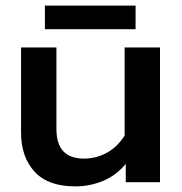

<svg xmlns="http://www.w3.org/2000/svg" viewBox="-20 -649 650 684"><path d="M140 -629H463V-545H140ZM55 -177V-480H181V-189Q181 -84 279 -84Q322 -84 360 -104.5Q398 -125 424 -166V-480H550V0H428V-65Q394 -24 347 -4.5Q300 15 248 15Q151 15 103 -37.5Q55 -90 55 -177Z"/></svg>

Font: Prompt Medium
Style: Regular
Weight: 500
Designer: Katatrad Team
Foundry: CadsonDemak
Version: Version 1.000